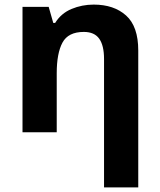

<svg xmlns="http://www.w3.org/2000/svg" viewBox="-20 -576 697 836"><path d="M388 -556Q476 -556 529 -508.5Q582 -461 582 -356V240H433V-319Q433 -378 412 -407.5Q391 -437 345 -437Q277 -437 252 -390.5Q227 -344 227 -257V0H78V-546H192L212 -476H220Q246 -518 291.5 -537Q337 -556 388 -556Z"/></svg>

Font: Noto IKEA Arabic
Style: Bold
Weight: 700
Designer: Monotype Design Team
Foundry: Monotype Imaging Inc.
Version: Version 1.200